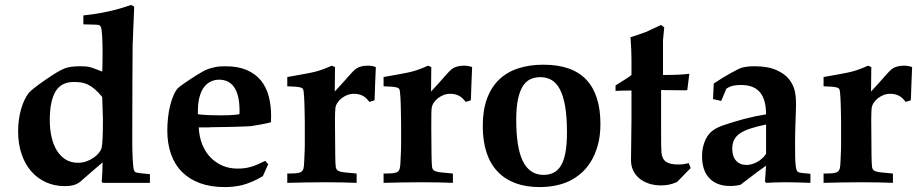

<svg xmlns="http://www.w3.org/2000/svg" viewBox="-20 -739 3707 776"><path d="M585.9 -35.2V0H483.4H395.5L391.1 -3.9L393.6 -42.5L394.5 -82.5Q377.4 -68.4 359.4 -52.5Q341.3 -36.6 320.8 -19Q312 -10.7 304.4 -4.6Q296.9 1.5 288.1 5.4Q279.3 9.3 268.1 11.2Q256.8 13.2 240.7 13.2Q200.7 13.2 166.3 -2.2Q131.8 -17.6 106.7 -46.1Q81.5 -74.7 67.4 -116Q53.2 -157.2 53.2 -208.5Q53.2 -232.9 56.4 -255.6Q59.6 -278.3 65.4 -298.6Q71.3 -318.8 79.1 -335.2Q86.9 -351.6 96.2 -363.3Q106.9 -377 161.6 -415Q215.8 -452.6 239.7 -461.9Q262.7 -471.2 301.3 -471.2Q314.9 -471.2 324 -470.7Q333 -470.2 342 -468Q351.1 -465.8 362.5 -461.4Q374 -457 393.1 -449.7Q394.5 -478.5 394.5 -509.8Q394.5 -516.6 394.5 -527.6Q394.5 -538.6 394.3 -551.3Q394 -564 393.6 -576.9Q393.1 -589.8 392.3 -601.1Q391.6 -612.3 390.1 -620.4Q388.7 -628.4 386.7 -631.3Q384.8 -634.3 384 -635.7Q383.3 -637.2 377.9 -638.2Q372.6 -639.2 358.9 -639.6Q345.2 -640.1 316.9 -640.6V-676.8Q420.9 -687 509.8 -719.2L522.5 -711.9Q522 -704.1 521.5 -689.9Q521 -675.8 520.3 -659.2Q519.5 -642.6 518.8 -625.2Q518.1 -607.9 517.6 -593.5Q517.1 -579.1 516.6 -569.3Q516.1 -559.6 516.1 -558.1Q515.1 -494.1 515.1 -405.3Q515.1 -316.4 514.6 -201.2V-155.8Q514.6 -144 515.1 -127.2Q515.6 -110.4 516.4 -94.5Q517.1 -78.6 518.6 -66.2Q520 -53.7 522 -50.3Q523.9 -46.9 525.1 -44.9Q526.4 -43 532 -41.5Q537.6 -40 549.8 -38.6Q562 -37.1 585.9 -35.2ZM393.1 -347.2Q376.5 -367.2 362.3 -379.2Q348.1 -391.1 334.7 -397.5Q321.3 -403.8 307.6 -405.8Q293.9 -407.7 278.3 -407.7Q227.1 -407.7 204.1 -368.7Q181.2 -329.6 181.2 -253.9Q181.2 -216.3 188.5 -184.6Q195.8 -152.8 210.2 -129.9Q224.6 -106.9 245.8 -94Q267.1 -81.1 295.4 -81.1Q313.5 -81.1 329.6 -86.9Q345.7 -92.8 358.6 -101.8Q371.6 -110.8 379.9 -121.3Q388.2 -131.8 390.6 -141.1Q396 -161.6 396 -257.3Z M1064 -75.2 1042.5 -27.3Q1000.5 -2 960 8.8Q926.8 17.1 887.7 17.1Q832 17.1 788.8 1.5Q745.6 -14.2 716.1 -43.7Q686.5 -73.2 671.4 -115.7Q656.2 -158.2 656.2 -211.4Q656.2 -237.8 659.2 -264.4Q662.1 -291 668 -314Q673.8 -336.9 682.1 -355.5Q690.4 -374 700.7 -384.3Q702.6 -386.2 710.2 -391.8Q717.8 -397.5 728.3 -404.8Q738.8 -412.1 751.2 -420.2Q763.7 -428.2 775.1 -435.5Q786.6 -442.9 796.4 -448.2Q806.2 -453.6 811 -456.1Q828.1 -463.4 848.1 -467.5Q868.2 -471.7 891.6 -471.2Q941.9 -471.2 977.1 -456.1Q1012.2 -440.9 1034.2 -414.1Q1056.2 -387.2 1065.9 -350.6Q1075.7 -314 1075.7 -271Q1075.7 -264.2 1075.4 -257.6Q1075.2 -251 1074.7 -244.6Q1067.4 -242.7 1054.9 -240Q1042.5 -237.3 1029.8 -235.1Q1017.1 -232.9 1006.6 -231.2Q996.1 -229.5 992.7 -229Q982.9 -228.5 966.8 -227.8Q950.7 -227.1 932.6 -226.6Q914.6 -226.1 896 -225.8Q877.4 -225.6 862.5 -225.3Q847.7 -225.1 838.6 -224.9Q829.6 -224.6 829.6 -224.6Q826.2 -224.1 822.8 -224.1Q819.3 -224.1 815.4 -224.1H783.2Q785.2 -185.5 797.6 -154.8Q810.1 -124 831.1 -102.5Q852.1 -81.1 879.6 -69.3Q907.2 -57.6 939.5 -57.6Q954.6 -57.6 966.8 -59.1Q979 -60.5 991.7 -64Q1004.4 -67.4 1018.8 -73.5Q1033.2 -79.6 1052.2 -88.9ZM947.8 -277.3Q947.8 -280.8 948 -283.9Q948.2 -287.1 948.2 -290Q948.2 -325.2 942.1 -349.4Q936 -373.5 925 -388.4Q914.1 -403.3 898.9 -410.2Q883.8 -417 866.2 -417Q848.1 -417 832.3 -409.7Q816.4 -402.3 804.7 -387Q793 -371.6 786.4 -347.4Q779.8 -323.2 779.8 -289.1V-277.3Q808.6 -272.9 876 -272.9Q919.4 -272.9 947.8 -277.3Z M1421.4 -37.6V0Q1393.6 -1 1363 -1.7Q1332.5 -2.4 1298.3 -2.4Q1260.3 -2.4 1221.4 -1.7Q1182.6 -1 1141.1 0V-37.6Q1164.1 -37.6 1177.5 -38.8Q1190.9 -40 1197.8 -44.7Q1204.6 -49.3 1206.8 -59.1Q1209 -68.8 1209.5 -86.4L1211.4 -129.9Q1211.9 -136.7 1211.9 -147.7Q1211.9 -158.7 1211.9 -174.3V-238.3Q1211.9 -246.1 1211.7 -259Q1211.4 -272 1211.2 -286.9Q1210.9 -301.8 1210.4 -317.4Q1210 -333 1209.2 -345.9Q1208.5 -358.9 1207.3 -367.9Q1206.1 -377 1204.6 -378.9Q1203.1 -381.3 1200.4 -383.1Q1197.8 -384.8 1191.4 -386.2Q1185.1 -387.7 1173.3 -388.7Q1161.6 -389.6 1141.1 -390.1V-427.7Q1185.5 -435.5 1214.6 -440.9Q1243.7 -446.3 1257.8 -450.2Q1285.6 -457.5 1320.8 -473.6L1334 -467.8L1333 -369.1Q1352.5 -389.6 1366.2 -405.3Q1379.9 -420.9 1389.9 -432.1Q1399.9 -443.4 1407 -450.7Q1414.1 -458 1419.9 -461.9Q1437.5 -473.6 1466.3 -473.6Q1484.4 -473.6 1499 -467.8L1496.1 -398.4Q1495.1 -370.1 1494.6 -353.8Q1494.1 -337.4 1493.7 -333.5L1473.1 -327.1Q1457.5 -347.2 1442.9 -353.5Q1428.2 -359.9 1410.2 -359.9Q1396.5 -359.9 1383.8 -355Q1371.1 -350.1 1361.1 -342.3Q1351.1 -334.5 1344.5 -324.7Q1337.9 -314.9 1335.9 -305.7Q1335 -300.8 1334.2 -280.3Q1333.5 -259.8 1334 -223.1L1335 -107.9Q1335.4 -89.4 1335.9 -77.6Q1336.4 -65.9 1337.4 -61.5Q1338.9 -57.1 1341.1 -54Q1343.3 -50.8 1347.9 -48.3Q1352.5 -45.9 1360.4 -44.2Q1368.2 -42.5 1381.3 -41.5Z M1810.5 -37.6V0Q1782.7 -1 1752.2 -1.7Q1721.7 -2.4 1687.5 -2.4Q1649.4 -2.4 1610.6 -1.7Q1571.8 -1 1530.3 0V-37.6Q1553.2 -37.6 1566.7 -38.8Q1580.1 -40 1586.9 -44.7Q1593.8 -49.3 1595.9 -59.1Q1598.1 -68.8 1598.6 -86.4L1600.6 -129.9Q1601.1 -136.7 1601.1 -147.7Q1601.1 -158.7 1601.1 -174.3V-238.3Q1601.1 -246.1 1600.8 -259Q1600.6 -272 1600.3 -286.9Q1600.1 -301.8 1599.6 -317.4Q1599.1 -333 1598.4 -345.9Q1597.7 -358.9 1596.4 -367.9Q1595.2 -377 1593.8 -378.9Q1592.3 -381.3 1589.6 -383.1Q1586.9 -384.8 1580.6 -386.2Q1574.2 -387.7 1562.5 -388.7Q1550.8 -389.6 1530.3 -390.1V-427.7Q1574.7 -435.5 1603.8 -440.9Q1632.8 -446.3 1647 -450.2Q1674.8 -457.5 1710 -473.6L1723.1 -467.8L1722.2 -369.1Q1741.7 -389.6 1755.4 -405.3Q1769 -420.9 1779.1 -432.1Q1789.1 -443.4 1796.1 -450.7Q1803.2 -458 1809.1 -461.9Q1826.7 -473.6 1855.5 -473.6Q1873.5 -473.6 1888.2 -467.8L1885.3 -398.4Q1884.3 -370.1 1883.8 -353.8Q1883.3 -337.4 1882.8 -333.5L1862.3 -327.1Q1846.7 -347.2 1832 -353.5Q1817.4 -359.9 1799.3 -359.9Q1785.6 -359.9 1772.9 -355Q1760.3 -350.1 1750.2 -342.3Q1740.2 -334.5 1733.6 -324.7Q1727.1 -314.9 1725.1 -305.7Q1724.1 -300.8 1723.4 -280.3Q1722.7 -259.8 1723.1 -223.1L1724.1 -107.9Q1724.6 -89.4 1725.1 -77.6Q1725.6 -65.9 1726.6 -61.5Q1728 -57.1 1730.2 -54Q1732.4 -50.8 1737.1 -48.3Q1741.7 -45.9 1749.5 -44.2Q1757.3 -42.5 1770.5 -41.5Z M1931.2 -230.5Q1931.2 -293 1948 -339.4Q1964.8 -385.7 1996.3 -416.5Q2027.8 -447.3 2073.5 -462.4Q2119.1 -477.5 2176.3 -477.5Q2293 -477.5 2349.9 -416.7Q2406.7 -356 2406.7 -237.8Q2406.7 -189.5 2396 -151.6Q2385.3 -113.8 2367.9 -85.7Q2350.6 -57.6 2328.4 -38.6Q2306.2 -19.5 2283.2 -8.3Q2230.5 17.1 2161.1 17.1Q2050.8 17.1 1991 -45.7Q1931.2 -108.4 1931.2 -230.5ZM2066.4 -253.9Q2066.4 -200.2 2072.8 -158.7Q2079.1 -117.2 2092.5 -89.1Q2106 -61 2127 -46.6Q2147.9 -32.2 2176.8 -32.2Q2200.2 -32.2 2218 -41.3Q2235.8 -50.3 2247.8 -70.8Q2259.8 -91.3 2265.6 -124Q2271.5 -156.7 2271.5 -203.6Q2271.5 -266.1 2264.2 -308.8Q2256.8 -351.6 2242.9 -377.9Q2229 -404.3 2209 -415.8Q2189 -427.2 2164.1 -427.2Q2143.1 -427.2 2125 -419.4Q2106.9 -411.6 2094 -392.1Q2081.1 -372.6 2073.7 -338.9Q2066.4 -305.2 2066.4 -253.9Z M2467.8 -371.6V-393.6L2511.7 -421.4Q2522.9 -428.2 2532.2 -436V-501.5Q2532.2 -519 2531.2 -540.5Q2530.3 -562 2528.3 -588.4Q2552.2 -596.2 2567.6 -601.6Q2583 -606.9 2589.8 -609.4Q2590.8 -609.9 2606.2 -616.9Q2621.6 -624 2651.9 -638.2L2664.6 -628.4L2659.7 -577.6V-436H2668Q2700.7 -436 2725.1 -437.3Q2749.5 -438.5 2766.1 -440.9L2757.8 -375Q2754.9 -374.5 2752.2 -374.3Q2749.5 -374 2747.1 -374L2651.9 -375V-211.9Q2651.9 -137.2 2653.3 -123Q2655.8 -96.2 2671.9 -85.2Q2688 -74.2 2720.7 -74.2Q2733.9 -74.2 2742.2 -75.4Q2750.5 -76.7 2763.7 -79.6L2771.5 -59.6L2753.9 -42Q2742.7 -30.8 2733.9 -21.2Q2725.1 -11.7 2716.3 -3.4Q2697.3 4.9 2682.4 7.6Q2667.5 10.3 2651.9 10.3Q2623.5 10.3 2601.1 2.4Q2578.6 -5.4 2563 -18.8Q2547.4 -32.2 2538.8 -50.8Q2530.3 -69.3 2530.3 -91.3L2532.2 -252.4V-373H2519Q2492.2 -373 2467.8 -371.6Z M3255.4 -36.6V0Q3227.1 -1 3202.4 -1.7Q3177.7 -2.4 3155.8 -2.4Q3135.3 -2.4 3115.5 -1.7Q3095.7 -1 3076.2 0L3071.8 -5.4L3076.2 -69.3Q3067.9 -64 3042 -44.9Q3016.1 -25.9 2972.7 7.8Q2952.6 12.7 2930.7 12.7Q2877.4 12.7 2847.4 -18.3Q2817.4 -49.3 2817.4 -108.4Q2817.4 -128.4 2821.3 -144.8Q2825.2 -161.1 2831.3 -174.1Q2837.4 -187 2844.7 -196Q2852.1 -205.1 2859.4 -210.4Q2867.7 -216.8 2879.2 -222.7Q2890.6 -228.5 2907.2 -233.9Q2945.8 -247.1 2988 -258.3Q3030.3 -269.5 3076.2 -276.9Q3076.2 -336.4 3051.5 -366Q3026.9 -395.5 2975.1 -395.5Q2960.4 -395.5 2945.6 -393.1Q2930.7 -390.6 2915.5 -380.4L2895 -331.1L2861.8 -338.4L2864.7 -401.4Q2882.3 -413.1 2900.1 -424.1Q2918 -435.1 2933.8 -443.8Q2949.7 -452.6 2961.7 -458.5Q2973.6 -464.4 2979.5 -465.8Q2999.5 -471.2 3030.3 -471.2Q3083.5 -471.2 3117.9 -455.8Q3152.3 -440.4 3168.5 -419.4Q3176.8 -409.2 3182.4 -398.2Q3188 -387.2 3191.4 -374.8Q3194.8 -362.3 3196 -347.4Q3197.3 -332.5 3197.3 -314Q3197.3 -312.5 3197 -303.5Q3196.8 -294.4 3196.3 -281Q3195.8 -267.6 3195.3 -251.2Q3194.8 -234.9 3194.3 -218.5Q3193.8 -202.1 3193.6 -186.8Q3193.4 -171.4 3193.4 -160.6Q3193.4 -127 3193.8 -105.2Q3194.3 -83.5 3195.8 -70.6Q3197.3 -57.6 3199.7 -51.5Q3202.1 -45.4 3206.1 -43.5Q3210.4 -41 3222.9 -39.8Q3235.4 -38.6 3255.4 -36.6ZM3076.2 -235.8Q3039.1 -228 3012.9 -219.5Q2986.8 -210.9 2970.5 -199.7Q2954.1 -188.5 2946.8 -173.3Q2939.5 -158.2 2939.5 -137.7Q2939.5 -106.4 2955.1 -89.4Q2970.7 -72.3 2997.1 -72.3Q3008.3 -72.3 3019.5 -75.7Q3030.8 -79.1 3041.3 -85Q3051.8 -90.8 3060.8 -99.1Q3069.8 -107.4 3076.2 -117.2Z M3588.9 -37.6V0Q3561 -1 3530.5 -1.7Q3500 -2.4 3465.8 -2.4Q3427.7 -2.4 3388.9 -1.7Q3350.1 -1 3308.6 0V-37.6Q3331.5 -37.6 3345 -38.8Q3358.4 -40 3365.2 -44.7Q3372.1 -49.3 3374.3 -59.1Q3376.5 -68.8 3377 -86.4L3378.9 -129.9Q3379.4 -136.7 3379.4 -147.7Q3379.4 -158.7 3379.4 -174.3V-238.3Q3379.4 -246.1 3379.2 -259Q3378.9 -272 3378.7 -286.9Q3378.4 -301.8 3377.9 -317.4Q3377.4 -333 3376.7 -345.9Q3376 -358.9 3374.8 -367.9Q3373.5 -377 3372.1 -378.9Q3370.6 -381.3 3367.9 -383.1Q3365.2 -384.8 3358.9 -386.2Q3352.5 -387.7 3340.8 -388.7Q3329.1 -389.6 3308.6 -390.1V-427.7Q3353 -435.5 3382.1 -440.9Q3411.1 -446.3 3425.3 -450.2Q3453.1 -457.5 3488.3 -473.6L3501.5 -467.8L3500.5 -369.1Q3520 -389.6 3533.7 -405.3Q3547.4 -420.9 3557.4 -432.1Q3567.4 -443.4 3574.5 -450.7Q3581.5 -458 3587.4 -461.9Q3605 -473.6 3633.8 -473.6Q3651.9 -473.6 3666.5 -467.8L3663.6 -398.4Q3662.6 -370.1 3662.1 -353.8Q3661.6 -337.4 3661.1 -333.5L3640.6 -327.1Q3625 -347.2 3610.4 -353.5Q3595.7 -359.9 3577.6 -359.9Q3564 -359.9 3551.3 -355Q3538.6 -350.1 3528.6 -342.3Q3518.6 -334.5 3512 -324.7Q3505.4 -314.9 3503.4 -305.7Q3502.4 -300.8 3501.7 -280.3Q3501 -259.8 3501.5 -223.1L3502.4 -107.9Q3502.9 -89.4 3503.4 -77.6Q3503.9 -65.9 3504.9 -61.5Q3506.3 -57.1 3508.5 -54Q3510.7 -50.8 3515.4 -48.3Q3520 -45.9 3527.8 -44.2Q3535.6 -42.5 3548.8 -41.5Z"/></svg>

Font: XB Kayhan
Style: Bold
Weight: 700
Designer: Behnam
Foundry: Irmug
Version: Version 7.300 2009